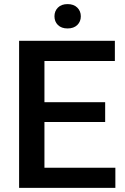

<svg xmlns="http://www.w3.org/2000/svg" viewBox="-20 -908 605 928"><path d="M537.6 -97.2V0H72.3V-710.9H535.2V-613.3H194.8V-414.1H488.3V-318.4H194.8V-97.2ZM243.2 -829.1Q243.2 -854.5 260 -871.3Q276.9 -888.2 306.6 -888.2Q336.4 -888.2 353.5 -871.3Q370.6 -854.5 370.6 -829.1Q370.6 -803.7 353.5 -787.1Q336.4 -770.5 306.6 -770.5Q276.9 -770.5 260 -787.1Q243.2 -803.7 243.2 -829.1Z"/></svg>

Font: Vazirmatn RD UI FD Medium
Style: Regular
Weight: 500
Designer: Saber Rastikerdar
Foundry: Saber Rastikerdar
Version: Version 33.003